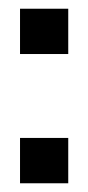

<svg xmlns="http://www.w3.org/2000/svg" viewBox="-20 -420 202 440"><path d="M25.9 0V-103.9H136.4V0ZM25.9 -296.2V-400H136.4V-296.2Z"/></svg>

Font: Rokkitt SemiBold
Style: Regular
Weight: 600
Designer: Vernon Adams
Foundry: Vernon Adams
Version: Version 3.103